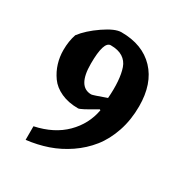

<svg xmlns="http://www.w3.org/2000/svg" viewBox="-140 -584 743 784"><g transform="rotate(30 231.0 -192.0)"><path d="M89.8 96.2V32.2Q176.8 13.7 229 -38.3Q281.2 -90.3 293.9 -161.1L290 -163.1Q283.7 -159.7 270.8 -152.1Q257.8 -144.5 250.5 -140.4Q243.2 -136.2 233.9 -131.3Q224.6 -126.5 219 -124.3Q213.4 -122.1 210.9 -122.1Q165 -122.1 130.4 -137.9Q95.7 -153.8 76.9 -180.4Q58.1 -207 49.1 -236.8Q40 -266.6 40 -298.8Q40 -340.8 51.8 -375Q79.1 -411.1 129.4 -445.6Q179.7 -480 209 -480Q309.1 -480 366 -420.2Q422.9 -360.4 422.9 -253.9Q422.9 -189.5 404.3 -134.5Q385.7 -79.6 354.2 -40.3Q322.8 -1 279.8 28.3Q236.8 57.6 189.2 74Q141.6 90.3 89.8 96.2ZM229 -198.2Q235.4 -198.2 295.9 -220.2Q299.3 -263.7 296.6 -299.1Q293.9 -334.5 285.2 -359.6Q276.4 -384.8 254.9 -398.4Q233.4 -412.1 198.2 -412.1Q165 -412.1 165 -306.2Q165 -198.2 229 -198.2Z"/></g></svg>

Font: Grenze SemiBold
Style: Regular
Weight: 600
Designer: Renata Polastri
Foundry: Omnibus-Type
Version: Version 1.002;PS 001.002;hotconv 1.0.88;makeotf.lib2.5.64775